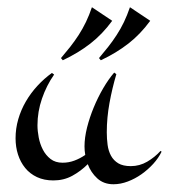

<svg xmlns="http://www.w3.org/2000/svg" viewBox="-20 -479 456 518"><path d="M416 -69.8Q407.7 -52.7 393.6 -37.1Q379.4 -21.5 361.8 -9Q344.2 3.4 324.7 10.7Q305.2 18.1 286.1 18.1Q259.8 18.1 242.4 2.2Q225.1 -13.7 216.8 -36.1Q197.8 -17.1 174.8 -4.6Q151.9 7.8 124 7.8Q99.1 7.8 79.8 -1.2Q60.5 -10.3 47.9 -25.9Q35.2 -41.5 28.6 -62Q22 -82.5 22 -106Q22 -132.3 29.3 -157.5Q36.6 -182.6 49.8 -205.3Q63 -228 81.1 -247.6Q99.1 -267.1 120.1 -282.2L126 -277.8Q105.5 -248.5 93.3 -213.1Q81.1 -177.7 81.1 -141.1Q81.1 -125.5 84.5 -107.9Q87.9 -90.3 95.7 -75.2Q103.5 -60.1 116.5 -50Q129.4 -40 148.9 -40Q165.5 -40 180.7 -45.7Q195.8 -51.3 210 -61Q209 -66.9 208.5 -72.5Q208 -78.1 208 -84Q208 -107.4 214.8 -134.8Q221.7 -162.1 232.9 -189.2Q244.1 -216.3 258.5 -241Q272.9 -265.6 288.1 -283.2L293.9 -278.8Q282.7 -241.2 275.4 -201.2Q268.1 -161.1 268.1 -122.1Q268.1 -104.5 270.3 -88.1Q272.5 -71.8 279.5 -58.8Q286.6 -45.9 299.3 -38.3Q312 -30.8 333 -30.8Q356.4 -30.8 377 -42.7Q397.5 -54.7 413.1 -71.8ZM144.5 -322.3Q157.7 -337.9 169.7 -353Q181.6 -368.2 192.4 -384.8Q203.1 -401.4 211.9 -419.7Q220.7 -438 228 -459.5L282.7 -422.9Q256.3 -386.7 223.6 -361.3Q190.9 -335.9 149.4 -316.4ZM247.1 -322.3Q260.3 -337.9 272.2 -353Q284.2 -368.2 294.9 -384.8Q305.7 -401.4 314.5 -419.7Q323.2 -438 330.6 -459.5L385.3 -422.9Q358.9 -386.7 326.2 -361.3Q293.5 -335.9 252 -316.4Z"/></svg>

Font: Montez
Style: Regular
Weight: 400
Designer: Astigmatic (AOETI)
Foundry: Astigmatic (AOETI)
Version: Version 1.001